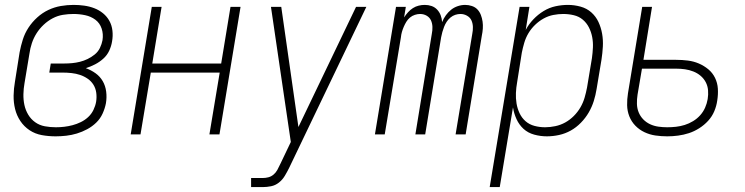

<svg xmlns="http://www.w3.org/2000/svg" viewBox="-20 -548 3040 783"><path d="M207 8Q178 8 150.5 3Q123 -2 100.5 -17Q78 -32 63 -54.5Q48 -77 41.5 -103.5Q35 -130 35.5 -158.5Q36 -187 41 -215L60 -335Q65 -361 73 -386.5Q81 -412 96 -435Q111 -458 132 -477Q153 -496 177.5 -507.5Q202 -519 228 -523.5Q254 -528 280 -528Q302 -528 323.5 -525Q345 -522 364.5 -514.5Q384 -507 400 -494Q416 -481 426 -463Q436 -445 438.5 -423Q441 -401 437 -379Q434 -360 425.5 -341.5Q417 -323 401.5 -309Q386 -295 367.5 -285.5Q349 -276 330 -270Q352 -262 370 -249Q388 -236 399 -217Q410 -198 413 -174.5Q416 -151 412 -127Q408 -106 398.5 -85Q389 -64 372.5 -48Q356 -32 335.5 -21Q315 -10 293.5 -3.5Q272 3 250 5.5Q228 8 207 8ZM208 -29Q225 -29 242 -31Q259 -33 276 -37.5Q293 -42 309.5 -50Q326 -58 339.5 -70.5Q353 -83 361 -99.5Q369 -116 372 -133Q375 -152 372.5 -170Q370 -188 361 -202.5Q352 -217 337.5 -227Q323 -237 306.5 -242.5Q290 -248 272 -250Q254 -252 235 -252H181L187 -289H242Q258 -289 274 -290.5Q290 -292 306 -296Q322 -300 337.5 -307.5Q353 -315 366.5 -326Q380 -337 387.5 -352.5Q395 -368 398 -384Q402 -409 394.5 -431.5Q387 -454 369 -467.5Q351 -481 327.5 -486Q304 -491 280 -491Q258 -491 236.5 -487.5Q215 -484 195 -473.5Q175 -463 158 -447Q141 -431 129 -412Q117 -393 110 -372Q103 -351 100 -329L80 -209Q76 -187 75.5 -164Q75 -141 79.5 -120Q84 -99 95 -80.5Q106 -62 123.5 -49.5Q141 -37 163 -33Q185 -29 208 -29Z M513 0 599 -520H639L601 -289H882L920 -520H961L875 0H834L876 -252H595L553 0Z M1004 215V178H1051Q1063 178 1074.5 175Q1086 172 1095.5 164Q1105 156 1111 145Q1117 134 1122 123V122H1123Q1123 122 1123 121.5Q1123 121 1123 121L1166 31Q1146 -106 1125.5 -244Q1105 -382 1085 -520H1127L1197 -30L1432 -520H1474L1159 137Q1151 153 1141.5 169Q1132 185 1117.5 196.5Q1103 208 1085.5 211.5Q1068 215 1051 215Z M1509 0 1595 -520H1635L1628 -477Q1635 -488 1644 -498Q1653 -508 1664 -515Q1675 -522 1687.5 -525Q1700 -528 1712 -528Q1727 -528 1740 -523.5Q1753 -519 1762.5 -509Q1772 -499 1777 -486Q1782 -473 1783 -458Q1789 -473 1798.5 -486Q1808 -499 1820 -508.5Q1832 -518 1847 -523Q1862 -528 1877 -528Q1891 -528 1904.5 -523.5Q1918 -519 1927 -509.5Q1936 -500 1941 -487Q1946 -474 1948 -460Q1950 -446 1949 -431.5Q1948 -417 1945 -403L1879 0H1838L1906 -410Q1909 -424 1908.5 -438.5Q1908 -453 1902.5 -465Q1897 -477 1884.5 -484Q1872 -491 1858 -491Q1847 -491 1836.5 -487.5Q1826 -484 1817 -476.5Q1808 -469 1801.5 -459Q1795 -449 1791 -438.5Q1787 -428 1784 -417.5Q1781 -407 1779 -396L1714 0H1674L1741 -410Q1744 -424 1743.5 -438.5Q1743 -453 1737.5 -465Q1732 -477 1720 -484Q1708 -491 1693 -491Q1683 -491 1672 -487.5Q1661 -484 1652 -476.5Q1643 -469 1637 -459Q1631 -449 1626.5 -438.5Q1622 -428 1619 -417.5Q1616 -407 1615 -396L1549 0Z M1977 215 2099 -520H2139L2124 -426Q2136 -449 2155 -469Q2174 -489 2197 -503Q2220 -517 2245.5 -522.5Q2271 -528 2296 -528Q2322 -528 2347.5 -521Q2373 -514 2391.5 -497.5Q2410 -481 2420.5 -458.5Q2431 -436 2435.5 -410.5Q2440 -385 2438.5 -358Q2437 -331 2433 -305L2413 -185Q2409 -160 2401.5 -136Q2394 -112 2381 -89.5Q2368 -67 2349 -47.5Q2330 -28 2307.5 -15.5Q2285 -3 2260 2.5Q2235 8 2210 8Q2184 8 2158.5 1Q2133 -6 2115 -22.5Q2097 -39 2086.5 -62Q2076 -85 2072 -110L2018 215ZM2203 -29Q2223 -29 2244.5 -33.5Q2266 -38 2285 -48.5Q2304 -59 2320 -75Q2336 -91 2347 -110Q2358 -129 2364 -149.5Q2370 -170 2374 -191L2394 -311Q2397 -333 2398 -354.5Q2399 -376 2395 -397Q2391 -418 2381.5 -436.5Q2372 -455 2356.5 -468Q2341 -481 2320 -486Q2299 -491 2277 -491Q2257 -491 2236.5 -487Q2216 -483 2197 -472.5Q2178 -462 2162 -446.5Q2146 -431 2135 -412.5Q2124 -394 2118 -373.5Q2112 -353 2108 -333L2089 -213Q2085 -191 2084 -169Q2083 -147 2086.5 -126Q2090 -105 2099 -86Q2108 -67 2123.5 -53.5Q2139 -40 2160 -34.5Q2181 -29 2203 -29Z M2701 8Q2676 8 2652.5 4.5Q2629 1 2608 -9Q2587 -19 2571 -35.5Q2555 -52 2546.5 -73.5Q2538 -95 2537.5 -119Q2537 -143 2541 -168L2599 -520H2639L2604 -304H2737Q2762 -304 2785.5 -301Q2809 -298 2830 -289Q2851 -280 2868.5 -265.5Q2886 -251 2896 -230.5Q2906 -210 2907.5 -186.5Q2909 -163 2905 -138Q2902 -116 2893 -94.5Q2884 -73 2868 -55.5Q2852 -38 2831.5 -25Q2811 -12 2789.5 -5Q2768 2 2745.5 5Q2723 8 2701 8ZM2701 -29Q2719 -29 2737 -31Q2755 -33 2772.5 -38.5Q2790 -44 2806.5 -54Q2823 -64 2835.5 -78Q2848 -92 2855.5 -109Q2863 -126 2866 -144Q2869 -162 2867.5 -180Q2866 -198 2858 -213Q2850 -228 2837 -239Q2824 -250 2807.5 -256.5Q2791 -263 2773.5 -265.5Q2756 -268 2737 -268H2598L2580 -162Q2577 -143 2577.5 -124.5Q2578 -106 2584.5 -90Q2591 -74 2603 -61.5Q2615 -49 2631 -41.5Q2647 -34 2665 -31.5Q2683 -29 2701 -29Z"/></svg>

Font: Iosevka SS04 Extralight
Style: Italic
Weight: 200
Italic angle: -9°
Monospace: yes
Designer: Belleve Invis
Foundry: Belleve Invis
Version: Version 19.0.0; ttfautohint (v1.8.4)